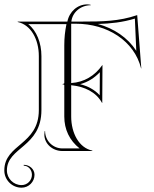

<svg xmlns="http://www.w3.org/2000/svg" viewBox="-30 -700 715 890"><path d="M423.6 -588.8C481.6 -590.5 538.5 -596.4 595.2 -613.9L601.7 -464.5C562 -525.7 498.4 -568.3 423.6 -588.8ZM278 -588C271.2 -554 268 -524.7 268 -490V-315C268 -312.5 263.3 -310.8 258 -310C263.3 -309.2 268 -307.5 268 -305V-160C268 -100.2 292 -49 339 -12H259C215 -12 179 -48 179 -92H177C176.1 -86.4 175.6 -81 175.6 -75.9C175.6 -34 213 0 259 0H398V-2C337 -14 300 -82.2 300 -160V-305C361.9 -298.5 415.1 -273.9 443 -223H444L445 -398H444C409.1 -348.3 359.9 -318.9 300 -315V-590H322C467.2 -590 592.4 -510.7 624 -383H625L606 -630C521.4 -601 442.9 -600 352 -600H300.8C305.2 -642.5 343.6 -675.7 390.3 -675.7V-677.7C384.7 -678.8 380 -679.7 374.3 -679.7C329.1 -679.7 291.5 -646.2 282.3 -600H52V-598C113.6 -584.8 150 -517.2 150 -440V-190C150 -27.4 -10 -33 -10 90C-10 134.2 25.8 170 70 170C103.1 170 130 143.1 130 110C130 84.6 107.6 64 80 64V68C101 68 118 86.8 118 110C118 136.5 96.5 158 70 158C32.5 158 2 127.5 2 90C2 -18.7 162 -16.8 162 -190V-440C162 -500.8 140 -557.4 100.8 -588ZM341.6 -309.8C378.6 -320.1 407.3 -338.5 432.8 -365.3L432.2 -258.5C407.8 -284.9 376.8 -300.7 341.6 -309.8Z"/></svg>

Font: SortefaxS01
Style: Medium
Weight: 500
Designer: gluk
Foundry: gluk
Version: Version 0.261